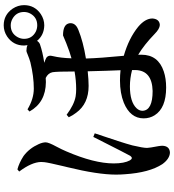

<svg xmlns="http://www.w3.org/2000/svg" viewBox="30 -906 940 1040"><g transform="rotate(-90 500.0 -386.0)"><path d="M90.8 -752 102.5 -761.7Q136.7 -752.9 174.8 -728.5Q216.8 -697.3 239.3 -646.5Q249 -625 249 -608.4Q249 -592.8 225.6 -549.8Q210 -520.5 200.2 -497.1Q134.8 -345.7 134.8 -240.2Q134.8 -182.6 151.4 -152.3Q163.1 -132.8 175.8 -150.4Q183.6 -163.1 273.4 -340.8Q276.4 -346.7 278.3 -350.6L297.9 -342.8Q247.1 -194.3 232.4 -138.7Q218.8 -81.1 218.8 -59.6Q218.8 -47.9 228.5 2.9Q230.5 15.6 230.5 24.4Q228.5 63.5 192.4 64.5Q159.2 62.5 130.9 23.4Q85 -46.9 76.2 -178.7Q74.2 -203.1 74.2 -227.5Q74.2 -326.2 114.3 -490.2Q117.2 -502.9 119.1 -509.8Q139.6 -595.7 141.6 -616.2Q142.6 -625 142.6 -633.8Q141.6 -684.6 90.8 -752ZM640.6 -123V-140.6Q595.7 -152.3 552.7 -152.3Q467.8 -152.3 433.6 -116.2Q419.9 -101.6 419.9 -84Q421.9 -29.3 527.3 -29.3Q638.7 -32.2 640.6 -123ZM882.8 -797.9Q838.9 -797.9 818.4 -759.8Q809.6 -743.2 809.6 -725.6Q809.6 -682.6 848.6 -662.1Q865.2 -654.3 882.8 -654.3Q925.8 -654.3 946.3 -691.4Q955.1 -708 955.1 -725.6Q955.1 -768.6 917 -789.1Q900.4 -797.9 882.8 -797.9ZM416 -696.3 427.7 -707Q484.4 -672.9 540 -672.9Q605.5 -672.9 682.6 -691.4Q703.1 -697.3 726.6 -707Q740.2 -712.9 744.1 -712.9Q762.7 -712.9 775.4 -707Q773.4 -718.8 773.4 -725.6Q773.4 -784.2 822.3 -817.4Q850.6 -835.9 882.8 -835.9Q939.5 -835.9 972.7 -788.1Q992.2 -758.8 992.2 -725.6Q992.2 -668 943.4 -634.8Q915 -616.2 882.8 -616.2Q830.1 -617.2 798.8 -655.3Q791 -643.6 780.3 -639.6Q738.3 -625 679.7 -616.2Q695.3 -611.3 706.1 -605.5Q723.6 -594.7 715.8 -568.4Q706.1 -528.3 704.1 -468.8Q739.3 -478.5 786.1 -497.1Q799.8 -502 816.4 -509.8Q826.2 -514.6 828.1 -514.6Q883.8 -514.6 892.6 -485.4Q894.5 -479.5 894.5 -474.6Q894.5 -446.3 860.4 -432.6Q859.4 -431.6 858.4 -431.6Q793.9 -405.3 703.1 -390.6Q705.1 -315.4 717.8 -185.5Q812.5 -158.2 875 -107.4Q919.9 -69.3 919.9 -30.3Q917 7.8 884.8 9.8Q863.3 8.8 835.9 -18.6Q777.3 -75.2 723.6 -107.4V-89.8Q723.6 1 632.8 31.2Q594.7 43.9 545.9 43.9Q434.6 43.9 395.5 -18.6Q378.9 -44.9 378.9 -78.1Q378.9 -150.4 463.9 -185.5Q515.6 -206.1 584 -206.1Q613.3 -206.1 639.6 -203.1Q638.7 -228.5 636.7 -278.3Q634.8 -351.6 633.8 -380.9Q587.9 -376 554.7 -376Q458 -376 409.2 -443.4Q395.5 -460.9 384.8 -483.4L398.4 -495.1Q453.1 -454.1 498 -446.3Q516.6 -443.4 537.1 -443.4Q584 -443.4 632.8 -452.1Q632.8 -545.9 628.9 -571.3Q624 -595.7 597.7 -608.4Q588.9 -607.4 575.2 -607.4Q464.8 -608.4 416 -696.3Z"/></g></svg>

Font: GenYoMin JP SemiBold
Style: Regular
Weight: 600
Version: Version 1.001;PS 1;hotconv 16.6.51;makeotf.lib2.5.65220 DEVE